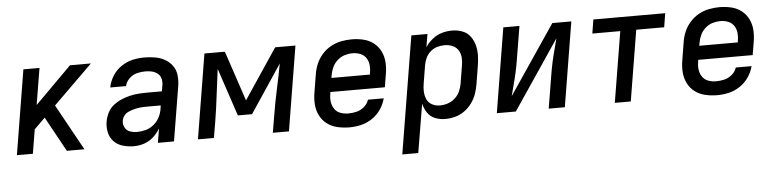

<svg xmlns="http://www.w3.org/2000/svg" viewBox="-45 -765 4842 1198"><g transform="rotate(-5 2376.0 -166.5)"><path d="M37 0H137L162 -151L230 -218L350 0H460L301 -288L547 -530H416L187 -301L225 -530H124Z M770 8Q802 8 834 -2.5Q866 -13 892 -36.5Q918 -60 935 -89L920 0H1021L1078 -345Q1083 -379 1079 -412Q1075 -445 1056 -470.5Q1037 -496 1009 -511.5Q981 -527 948 -532.5Q915 -538 881 -538Q844 -538 807 -529.5Q770 -521 736.5 -498Q703 -475 682 -441Q661 -407 654 -370H753Q759 -397 780.5 -417.5Q802 -438 828.5 -444.5Q855 -451 881 -451Q902 -451 921.5 -446.5Q941 -442 956.5 -430Q972 -418 977.5 -399Q983 -380 980 -359L973 -318H882Q854 -318 826.5 -316Q799 -314 771.5 -307.5Q744 -301 717.5 -289.5Q691 -278 667.5 -259.5Q644 -241 631 -214.5Q618 -188 613 -161Q607 -126 614.5 -92Q622 -58 645 -34.5Q668 -11 701.5 -1.5Q735 8 770 8ZM798 -79Q774 -79 752.5 -86.5Q731 -94 720.5 -114.5Q710 -135 714 -158Q717 -174 727.5 -188Q738 -202 754 -209Q770 -216 785.5 -220.5Q801 -225 817.5 -227.5Q834 -230 850 -230.5Q866 -231 882 -231H958L955 -210Q951 -183 938 -157.5Q925 -132 902 -113Q879 -94 851.5 -86.5Q824 -79 798 -79Z M1171 0H1271L1289 -106Q1302 -186 1311.5 -266.5Q1321 -347 1332 -427L1432 -127H1521L1721 -427Q1706 -347 1688.5 -267Q1671 -187 1658 -106L1640 0H1741L1828 -530H1701L1491 -216L1386 -530H1258Z M2119 8Q2156 8 2192.5 -0.5Q2229 -9 2262 -31Q2295 -53 2317 -85.5Q2339 -118 2348 -154H2249Q2242 -129 2219.5 -110Q2197 -91 2171 -85Q2145 -79 2120 -79Q2093 -79 2069.5 -88Q2046 -97 2032.5 -118Q2019 -139 2016.5 -164.5Q2014 -190 2019 -216L2020 -222H2361L2374 -300Q2381 -338 2379 -375Q2377 -412 2361.5 -444.5Q2346 -477 2318 -499Q2290 -521 2254 -529.5Q2218 -538 2181 -538Q2148 -538 2114.5 -531.5Q2081 -525 2050 -508Q2019 -491 1995 -464Q1971 -437 1957.5 -405Q1944 -373 1939 -340L1921 -230Q1914 -192 1916.5 -154.5Q1919 -117 1935 -84.5Q1951 -52 1979.5 -30.5Q2008 -9 2044.5 -0.5Q2081 8 2119 8ZM2034 -309 2037 -326Q2041 -351 2052 -375Q2063 -399 2083.5 -417.5Q2104 -436 2129 -443.5Q2154 -451 2179 -451Q2205 -451 2228 -441.5Q2251 -432 2264 -411.5Q2277 -391 2279 -365.5Q2281 -340 2276 -314L2275 -309Z M2433 205H2533L2584 -100Q2591 -69 2608.5 -42.5Q2626 -16 2656 -4Q2686 8 2719 8Q2750 8 2781 0Q2812 -8 2839 -27Q2866 -46 2886 -73Q2906 -100 2916.5 -130Q2927 -160 2932 -190L2950 -300Q2956 -334 2957 -367.5Q2958 -401 2950 -432.5Q2942 -464 2923 -489.5Q2904 -515 2873.5 -526.5Q2843 -538 2809 -538Q2777 -538 2745.5 -529Q2714 -520 2686.5 -498Q2659 -476 2641 -448L2655 -530H2554ZM2693 -79Q2667 -79 2644.5 -91Q2622 -103 2612 -126Q2602 -149 2601 -175Q2600 -201 2605 -227L2623 -337Q2627 -360 2637 -382Q2647 -404 2666.5 -421Q2686 -438 2709 -444.5Q2732 -451 2755 -451Q2781 -451 2804 -441.5Q2827 -432 2840 -411.5Q2853 -391 2855 -365.5Q2857 -340 2852 -314L2834 -204Q2830 -180 2819.5 -156Q2809 -132 2788.5 -113.5Q2768 -95 2743 -87Q2718 -79 2693 -79Z M3043 0H3162L3454 -433Q3445 -396 3435 -359.5Q3425 -323 3417 -286Q3409 -249 3403 -212L3368 0H3469L3556 -530H3437L3145 -98Q3154 -135 3164 -171.5Q3174 -208 3182 -244.5Q3190 -281 3196 -318L3231 -530H3130Z M3782 0H3882L3955 -443H4130L4144 -530H3694L3680 -443H3855Z M4423 8Q4460 8 4496.5 -0.5Q4533 -9 4566 -31Q4599 -53 4621 -85.5Q4643 -118 4652 -154H4553Q4546 -129 4523.5 -110Q4501 -91 4475 -85Q4449 -79 4424 -79Q4397 -79 4373.5 -88Q4350 -97 4336.5 -118Q4323 -139 4320.5 -164.5Q4318 -190 4323 -216L4324 -222H4665L4678 -300Q4685 -338 4683 -375Q4681 -412 4665.5 -444.5Q4650 -477 4622 -499Q4594 -521 4558 -529.5Q4522 -538 4485 -538Q4452 -538 4418.5 -531.5Q4385 -525 4354 -508Q4323 -491 4299 -464Q4275 -437 4261.5 -405Q4248 -373 4243 -340L4225 -230Q4218 -192 4220.5 -154.5Q4223 -117 4239 -84.5Q4255 -52 4283.5 -30.5Q4312 -9 4348.5 -0.5Q4385 8 4423 8ZM4338 -309 4341 -326Q4345 -351 4356 -375Q4367 -399 4387.5 -417.5Q4408 -436 4433 -443.5Q4458 -451 4483 -451Q4509 -451 4532 -441.5Q4555 -432 4568 -411.5Q4581 -391 4583 -365.5Q4585 -340 4580 -314L4579 -309Z"/></g></svg>

Font: Iosevka Sparkle Medium Oblique
Style: Regular
Weight: 500
Italic angle: -9°
Designer: Belleve Invis
Foundry: Belleve Invis
Version: Version 4.5.0; ttfautohint (v1.8.3)